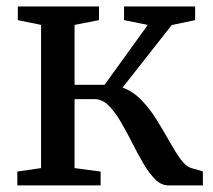

<svg xmlns="http://www.w3.org/2000/svg" viewBox="-20 -562 646 582"><path d="M32.5 0V-42L104.5 -52.5V-486.5L34 -501V-542.5H280V-501L206 -486.5V-305H297L428 -486.5L356 -501V-542.5H571.5V-501L500.5 -486L351.5 -296.5Q383 -285 408.5 -258.8Q434 -232.5 454.5 -199.5Q475 -166.5 492.8 -134.8Q510.5 -103 526.8 -80.2Q543 -57.5 560 -52.5L595 -42.5V0H490.5Q468.5 0 449.8 -19Q431 -38 413.8 -67.8Q396.5 -97.5 379.8 -130.8Q363 -164 345.5 -193.8Q328 -223.5 308.8 -242.5Q289.5 -261.5 267 -261.5H206V-52.5L285 -42V0Z"/></svg>

Font: Merriweather 48pt
Style: Regular
Weight: 400
Version: Version 2.100